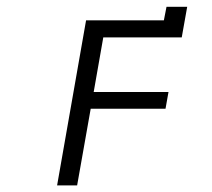

<svg xmlns="http://www.w3.org/2000/svg" viewBox="-20 -560 640 580"><path d="M240 -498.5H475L483 -539.5H545.5L529 -447H292L263 -282H489L480 -231.5H254L213 0H152.5Z"/></svg>

Font: JuliaMono
Style: Italic
Weight: 400
Italic angle: -9°
Monospace: yes
Designer: cormullion
Foundry: corm
Version: Version 0.057; ttfautohint (v1.8.4)